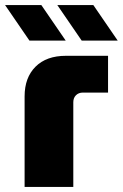

<svg xmlns="http://www.w3.org/2000/svg" viewBox="-56 -737 484 757"><path d="M60 -577 -36 -717H107L203 -577ZM266 -577 170 -717H312L408 -577ZM41 0V-357Q41 -431 84 -474Q127 -517 204 -517H370V-372H271Q254 -372 243.5 -361.5Q233 -351 233 -334V0Z"/></svg>

Font: MuseoModerno Thin Black
Style: Regular
Weight: 900
Version: Version 1.002